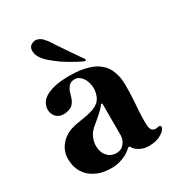

<svg xmlns="http://www.w3.org/2000/svg" viewBox="-170 -789 824 903"><g transform="rotate(-30 242.0 -338.0)"><path d="M458 -45.9Q464.8 -47.9 468.8 -43Q470.7 -41 470.7 -38.1Q470.7 -35.2 469.7 -32.2Q466.8 -26.4 460 -18.6Q453.1 -11.7 441.4 -4.9Q430.7 2 414.1 5.9Q398.4 10.7 376 10.7Q345.7 10.7 325.2 -2Q303.7 -13.7 295.9 -30.3Q293.9 -34.2 290 -33.2Q286.1 -33.2 284.2 -30.3Q282.2 -29.3 274.4 -22.5Q266.6 -15.6 252.9 -7.8Q238.3 0 218.8 5.9Q198.2 12.7 172.9 12.7Q127.9 12.7 97.7 0Q67.4 -12.7 48.8 -32.2Q30.3 -51.8 21.5 -77.1Q13.7 -101.6 13.7 -126Q13.7 -165 36.1 -195.3Q57.6 -224.6 93.8 -239.3Q112.3 -246.1 132.8 -250Q154.3 -252.9 174.8 -256.8Q195.3 -259.8 214.8 -265.6Q234.4 -270.5 252 -282.2Q270.5 -294.9 277.3 -314.5Q285.2 -334 285.2 -356.4Q285.2 -372.1 280.3 -386.7Q276.4 -401.4 268.6 -412.1Q260.7 -423.8 251 -429.7Q240.2 -436.5 228.5 -436.5Q207 -436.5 197.3 -425.8Q186.5 -414.1 180.7 -399.4Q175.8 -383.8 170.9 -367.2Q165 -349.6 154.3 -337.9Q145.5 -328.1 130.9 -324.2Q117.2 -319.3 103.5 -319.3Q90.8 -319.3 80.1 -323.2Q69.3 -328.1 61.5 -335.9Q54.7 -343.8 50.8 -353.5Q46.9 -364.3 46.9 -376Q46.9 -390.6 54.7 -406.2Q61.5 -421.9 81.1 -434.6Q100.6 -447.3 132.8 -455.1Q165 -462.9 215.8 -462.9Q271.5 -462.9 310.5 -451.2Q349.6 -440.4 374 -418.9Q399.4 -397.5 410.2 -365.2Q421.9 -334 421.9 -293Q421.9 -244.1 418.9 -202.1Q415 -159.2 414.1 -127Q413.1 -93.8 415 -72.3Q418 -51.8 429.7 -46.9Q434.6 -43.9 442.4 -43.9Q449.2 -44.9 458 -45.9ZM284.2 -269.5Q284.2 -272.5 282.2 -273.4Q281.2 -273.4 281.2 -273.4Q279.3 -274.4 277.3 -272.5Q273.4 -267.6 270.5 -263.7Q266.6 -259.8 261.7 -253.9Q252 -244.1 242.2 -235.4Q232.4 -226.6 221.7 -217.8Q211.9 -210 202.1 -201.2Q192.4 -193.4 183.6 -183.6Q170.9 -168.9 165 -151.4Q158.2 -133.8 158.2 -113.3Q158.2 -99.6 162.1 -85.9Q166 -72.3 174.8 -61.5Q182.6 -50.8 195.3 -43.9Q209 -37.1 226.6 -37.1Q244.1 -37.1 255.9 -44.9Q266.6 -52.7 273.4 -63.5Q279.3 -73.2 282.2 -84Q284.2 -94.7 284.2 -100.6Q284.2 -157.2 284.2 -269.5ZM318.4 -495.1Q319.3 -492.2 319.3 -490.2Q319.3 -488.3 318.4 -487.3Q317.4 -485.4 314.5 -485.4Q312.5 -485.4 310.5 -486.3Q290 -495.1 264.6 -509.8Q238.3 -524.4 212.9 -541Q188.5 -558.6 166 -577.1Q144.5 -595.7 133.8 -613.3Q128.9 -621.1 125 -631.8Q122.1 -642.6 122.1 -652.3Q122.1 -662.1 127 -670.9Q131.8 -678.7 142.6 -683.6Q151.4 -687.5 159.2 -687.5Q160.2 -687.5 162.1 -687.5Q170.9 -686.5 178.7 -682.6Q187.5 -678.7 194.3 -671.9Q201.2 -665 207 -657.2Q208 -656.2 215.8 -645.5Q223.6 -633.8 234.4 -617.2Q246.1 -600.6 258.8 -581.1Q272.5 -561.5 284.2 -543.9Q296.9 -526.4 305.7 -512.7Q315.4 -499 318.4 -495.1Z"/></g></svg>

Font: Mermaid
Style: Bold
Weight: 400
Designer: Scott Simpson
Version: Version 1.001